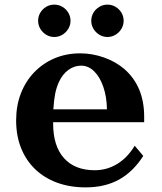

<svg xmlns="http://www.w3.org/2000/svg" viewBox="-20 -791 700 831"><path d="M214.8 -771Q233.9 -771 250 -761.5Q266.1 -752 275.6 -736.1Q285.2 -720.2 285.2 -701.2Q285.2 -682.1 275.6 -666.3Q266.1 -650.4 250 -640.6Q233.9 -630.9 214.8 -630.9Q195.8 -630.9 179.9 -640.6Q164.1 -650.4 154.5 -666.3Q145 -682.1 145 -701.2Q145 -720.2 154.5 -736.1Q164.1 -752 179.9 -761.5Q195.8 -771 214.8 -771ZM444.8 -771Q463.9 -771 480 -761.5Q496.1 -752 505.6 -736.1Q515.1 -720.2 515.1 -701.2Q515.1 -682.1 505.6 -666.3Q496.1 -650.4 480 -640.6Q463.9 -630.9 444.8 -630.9Q426.3 -630.9 410.2 -640.6Q394 -650.4 384.5 -666.3Q375 -682.1 375 -701.2Q375 -720.2 384.5 -736.1Q394 -752 410.2 -761.5Q426.3 -771 444.8 -771ZM210 -255.9Q210 -159.2 256.8 -106.7Q303.7 -54.2 390.1 -54.2Q442.4 -54.2 487.1 -81.3Q531.7 -108.4 563 -160.2L600.1 -116.2Q555.7 -46.9 494.6 -13.4Q433.6 20 351.1 20Q282.2 20 226.8 -0.5Q171.4 -21 131.8 -59.1Q92.3 -97.2 71 -150.6Q49.8 -204.1 49.8 -270Q49.8 -333.5 70.3 -386.5Q90.8 -439.5 128.2 -478.3Q165.5 -517.1 216.1 -538.6Q266.6 -560.1 327.1 -560.1Q378.9 -560.1 429.2 -542.5Q479.5 -524.9 517.1 -493.2Q604 -418 604 -286.1V-262.2H210ZM442.9 -317.9Q441.9 -372.6 427.2 -415Q412.6 -457.5 387.7 -482.2Q362.8 -506.8 331.1 -506.8Q301.3 -506.8 275.9 -488.3Q250.5 -469.7 234.9 -436Q224.1 -412.1 218.8 -385.3Q213.4 -358.4 210.9 -317.9Z"/></svg>

Font: BIZ UDPMincho
Style: Bold
Weight: 700
Designer: TypeBank Co., Ltd.
Foundry: Morisawa Inc.
Version: Version 1.06